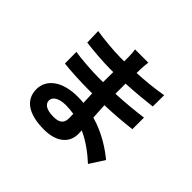

<svg xmlns="http://www.w3.org/2000/svg" viewBox="-189 -1063 1379 1379"><g transform="rotate(45 500.0 -374.0)"><path d="M476 -168 477 -125C477 -67 442 -52 389 -52C320 -52 284 -75 284 -113C284 -147 323 -175 394 -175C422 -175 450 -172 476 -168ZM177 -499 178 -381C244 -373 358 -368 416 -368H468L472 -275C452 -277 431 -278 410 -278C256 -278 163 -207 163 -106C163 0 247 61 407 61C539 61 604 -5 604 -90L603 -127C683 -91 751 -38 805 12L877 -100C819 -148 723 -215 597 -251L590 -370C686 -373 764 -380 854 -390V-508C773 -497 689 -489 588 -484V-587C685 -592 776 -601 842 -609L843 -724C755 -709 672 -701 590 -697L591 -738C592 -764 594 -789 597 -809H462C466 -790 468 -759 468 -740V-693H429C368 -693 254 -703 182 -715L185 -601C251 -592 367 -583 430 -583H467L466 -480H418C365 -480 242 -487 177 -499Z"/></g></svg>

Font: Noto Sans Mono CJK SC
Style: Bold
Weight: 700
Designer: Ryoko NISHIZUKA 西塚涼子 (kana, bopomofo & ideographs); Paul D. Hunt (Latin, Greek & Cyrillic); Sandoll Communications 산돌커뮤니
Foundry: Adobe
Version: Version 2.004;hotconv 1.0.118;makeotfexe 2.5.65603